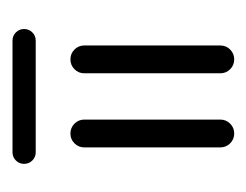

<svg xmlns="http://www.w3.org/2000/svg" viewBox="-64 -500 394 307"><g transform="rotate(90 133.5 -346.0)"><path d="M170.7 -283.3V-500.7Q170.7 -510 177.2 -516.5Q183.7 -523 193 -523Q202.2 -523 208.7 -516.5Q215.2 -510 215.2 -500.7V-283.3Q215.2 -274.1 208.7 -267.6Q202.2 -261.1 193 -261.1Q183.7 -261.1 177.2 -267.6Q170.7 -274.1 170.7 -283.3ZM52.2 -283.3V-500.7Q52.2 -510 58.7 -516.5Q65.2 -523 74.4 -523Q83.7 -523 90.2 -516.5Q96.7 -510 96.7 -500.7V-283.3Q96.7 -274.1 90.2 -267.6Q83.7 -261.1 74.4 -261.1Q65.2 -261.1 58.7 -267.6Q52.2 -274.1 52.2 -283.3ZM241.5 -187Q241.5 -179.3 236.1 -173.9Q230.7 -168.5 223 -168.5H44.4Q36.7 -168.5 31.3 -173.9Q25.9 -179.3 25.9 -187Q25.9 -194.8 31.3 -200.2Q36.7 -205.6 44.4 -205.6H223Q230.7 -205.6 236.1 -200.2Q241.5 -194.8 241.5 -187Z"/></g></svg>

Font: 26F Galaxy Hebrew
Style: Regular
Weight: 400
Designer: C₂₉H₂₅N₃O₅
Version: Version 1.000